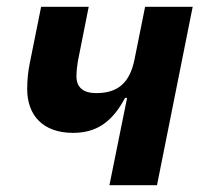

<svg xmlns="http://www.w3.org/2000/svg" viewBox="-20 -545 601 565"><path d="M302 0H442L547 -525H407L376 -371C362 -301 327 -271 263 -271C225 -271 205 -288 205 -320C205 -334 207 -352 209 -364L241 -525H101L67 -356C63 -336 60 -310 60 -283C60 -206 106 -154 195 -154C263 -154 310 -185 348 -257H354Z"/></svg>

Font: Braiins Sans
Style: Bold Italic
Weight: 700
Italic angle: -11.31°
Designer: Mike Abbink, Paul van der Laan, Pieter van Rosmalen, Jiri Chlebus, Lubos Buracinsky
Foundry: Bold Monday, Sudetype
Version: Version 1.000;hotconv 1.0.109;makeotfexe 2.5.65596